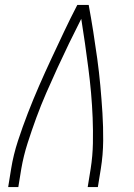

<svg xmlns="http://www.w3.org/2000/svg" viewBox="-20 -755 540 775"><path d="M13 0 25 -74Q34 -130 52.5 -186.5Q71 -243 92.5 -298.5Q114 -354 138 -409Q162 -464 187.5 -518.5Q213 -573 238.5 -627Q264 -681 292 -735H338Q348 -681 356.5 -627Q365 -573 372.5 -518.5Q380 -464 385 -409Q390 -354 393.5 -298.5Q397 -243 396.5 -186.5Q396 -130 387 -74L375 0H334L346 -74Q354 -125 355 -176.5Q356 -228 354 -279Q352 -330 347.5 -380.5Q343 -431 336.5 -480.5Q330 -530 323 -580Q316 -630 308 -679Q283 -630 259 -580.5Q235 -531 212 -481Q189 -431 167 -380.5Q145 -330 126.5 -279.5Q108 -229 91.5 -177.5Q75 -126 66 -74L54 0Z"/></svg>

Font: Iosevka Curly Extralight
Style: Italic
Weight: 200
Italic angle: -9°
Monospace: yes
Designer: Belleve Invis
Foundry: Belleve Invis
Version: Version 22.1.2; ttfautohint (v1.8.4)